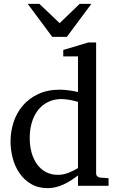

<svg xmlns="http://www.w3.org/2000/svg" viewBox="-20 -955 604 987"><path d="M380.9 -431.2Q374.5 -433.1 364.5 -435.8Q354.5 -438.5 343 -440.7Q331.5 -442.9 319.1 -444.3Q306.6 -445.8 295.9 -445.8Q258.8 -445.8 228.5 -431.4Q198.2 -417 177 -390.9Q155.8 -364.7 144.3 -327.6Q132.8 -290.5 132.8 -245.1Q132.8 -204.1 142.6 -169.7Q152.3 -135.3 170.9 -109.9Q189.5 -84.5 216.3 -70.3Q243.2 -56.2 277.8 -56.2Q293 -56.2 307.1 -59.3Q321.3 -62.5 334.5 -67.6Q347.7 -72.8 359.4 -78.9Q371.1 -85 380.9 -90.8ZM380.9 0V-53.2Q363.8 -40 345.5 -28.1Q327.1 -16.1 307.9 -7.3Q288.6 1.5 268.3 6.8Q248 12.2 226.1 12.2Q175.8 12.2 139.4 -9.5Q103 -31.2 79.6 -65.7Q56.2 -100.1 45.2 -142.8Q34.2 -185.5 34.2 -228Q34.2 -278.8 49.8 -326.9Q65.4 -375 97.2 -412.1Q128.9 -449.2 176.8 -471.7Q224.6 -494.1 289.1 -494.1Q300.8 -494.1 314.5 -492.7Q328.1 -491.2 341.1 -489.5Q354 -487.8 364.5 -485.6Q375 -483.4 380.9 -481.9V-665H305.2V-698.2L434.1 -736.8H474.1V-64Q474.1 -54.7 480 -48.8Q485.8 -43 495.1 -42L538.1 -39.1V0ZM323.7 -765.6H248.5L122.6 -935.1H182.6L286.6 -835.9L389.6 -935.1H449.7Z"/></svg>

Font: Charis SIL Phon
Style: Regular
Weight: 400
Foundry: SIL International
Version: Version 5.000